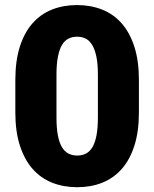

<svg xmlns="http://www.w3.org/2000/svg" viewBox="-20 -741 619 770"><path d="M537.1 -290.5Q537.1 -213.4 519 -157Q501 -100.6 468.3 -63.5Q435.5 -26.4 390.1 -8.3Q344.7 9.8 290 9.8Q234.9 9.8 189.2 -8.3Q143.6 -26.4 110.8 -63.5Q78.1 -100.6 59.8 -157Q41.5 -213.4 41.5 -290.5V-420.4Q41.5 -497.1 59.6 -553.7Q77.6 -610.4 110.4 -647.5Q143.1 -684.6 188.5 -702.6Q233.9 -720.7 289.1 -720.7Q343.8 -720.7 389.4 -702.6Q435.1 -684.6 467.8 -647.5Q500.5 -610.4 518.8 -553.7Q537.1 -497.1 537.1 -420.4ZM372.6 -441.4Q372.6 -483.9 366.7 -512.9Q360.8 -542 350.1 -560.1Q339.4 -578.1 324 -585.9Q308.6 -593.8 289.1 -593.8Q269.5 -593.8 254.2 -585.9Q238.8 -578.1 228.3 -560.1Q217.8 -542 212.2 -512.9Q206.5 -483.9 206.5 -441.4V-270.5Q206.5 -227.1 212.2 -197.8Q217.8 -168.5 228.5 -150.6Q239.3 -132.8 254.9 -125Q270.5 -117.2 290 -117.2Q309.1 -117.2 324.5 -125Q339.8 -132.8 350.6 -150.6Q361.3 -168.5 366.9 -197.8Q372.6 -227.1 372.6 -270.5Z"/></svg>

Font: RobotoDraft
Style: Black
Weight: 900
Designer: Google
Version: Version 2.000980w3; 2014; ttfautohint (v1.1) -l 5 -r 24 -G 4